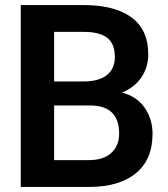

<svg xmlns="http://www.w3.org/2000/svg" viewBox="-20 -739 665 759"><path d="M331 0H62V-719H310Q433 -719 499.5 -670.5Q566 -622 566 -524Q566 -474 539.5 -434Q513 -394 462 -373Q521 -358 552 -313Q583 -268 583 -210Q583 -108 517 -54Q451 0 331 0ZM194 -417H311Q370 -417 402 -442Q434 -467 434 -514Q434 -566 404 -589.5Q374 -613 310 -613H194ZM336 -322H194V-106H331Q389 -106 420 -134.5Q451 -163 451 -211Q451 -322 336 -322Z"/></svg>

Font: Freesentation 7 Bold
Style: Regular
Weight: 700
Designer: glyphs from Roboto by Christian Robertson / Hangul glyphs from Noto Sans CJK(Source Han Sans) by Jang Soo-young and Kang
Foundry: PT&
Version: Version 2.001